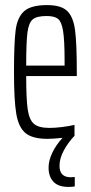

<svg xmlns="http://www.w3.org/2000/svg" viewBox="-20 -538 356 755"><path d="M282 -239H83Q83 -148 89 -107.5Q95 -67 113.5 -51Q132 -35 175 -35Q196 -35 224.5 -38.5Q253 -42 273 -47V-4Q248 22 231 53.5Q214 85 214 114Q214 159 258 159L274 158V195Q266 197 249 197Q209 197 190 176.5Q171 156 171 121Q171 94 185.5 63Q200 32 226 4Q188 8 167 8Q108 8 80.5 -14.5Q53 -37 44 -90.5Q35 -144 35 -254Q35 -368 41.5 -419Q48 -470 75 -494Q102 -518 165 -518Q220 -518 244 -495Q268 -472 275 -420.5Q282 -369 282 -256ZM83 -280H234V-299Q234 -380 228 -416.5Q222 -453 208 -464Q194 -475 163 -475Q125 -475 109 -462Q93 -449 88 -410.5Q83 -372 83 -280Z"/></svg>

Font: Saira Ultra Condensed Light
Style: Regular
Weight: 300
Width: 1
Designer: Hector Gatti with collaboration of the Omnibus-Type team
Foundry: Omnibus-Type
Version: Version 1.001; ttfautohint (v1.8)